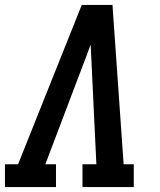

<svg xmlns="http://www.w3.org/2000/svg" viewBox="-27 -755 647 775"><path d="M-7 0V-92H46L303 -735H427L472 -92H513V0H306V-92H362L343 -490Q342 -511 341 -532Q340 -553 339 -575Q331 -553 323 -532Q315 -511 307 -490L156 -92H199V0Z"/></svg>

Font: Iosevka Etoile SmBdObl
Style: Regular
Weight: 600
Italic angle: -9°
Designer: Belleve Invis
Foundry: Belleve Invis
Version: Version 15.5.2; ttfautohint (v1.8.4)